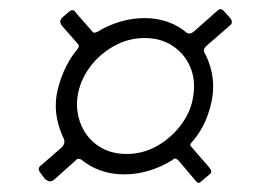

<svg xmlns="http://www.w3.org/2000/svg" viewBox="-20 -580 553 414"><path d="M248 -204Q220 -204 196.5 -212.5Q173 -221 155 -236Q151 -238 148 -237.5Q145 -237 142 -233L96 -192Q90 -188 86 -189Q82 -190 77 -194L68 -206Q64 -211 63.5 -215Q63 -219 68 -223L114 -263Q121 -271 118 -280Q108 -300 103 -324Q98 -348 102 -375Q107 -402 118 -427Q129 -452 146 -473Q152 -479 149 -484L114 -524Q110 -529 110 -533.5Q110 -538 115 -543L128 -554Q134 -559 137.5 -558Q141 -557 144 -552L180 -511Q182 -509 184.5 -509.5Q187 -510 191 -512Q214 -526 240 -533.5Q266 -541 292 -541Q319 -541 342.5 -532.5Q366 -524 383 -509Q388 -507 391 -508Q394 -509 398 -512L450 -558Q454 -561 457 -560Q460 -559 463 -556L478 -539Q480 -535 480 -532.5Q480 -530 478 -527L424 -480Q418 -474 420 -468Q431 -449 436.5 -424Q442 -399 438 -371Q434 -345 423.5 -320.5Q413 -296 396 -276Q393 -273 391 -270Q389 -267 393 -263L432 -218Q435 -214 435.5 -211Q436 -208 433 -205L413 -188Q410 -185 407 -186Q404 -187 402 -190L364 -235Q360 -238 357 -238Q354 -238 352 -235Q328 -220 301.5 -212Q275 -204 248 -204ZM253 -248Q289 -248 320 -266Q351 -284 372 -313Q393 -342 397 -375Q402 -408 390 -436Q378 -464 352.5 -481Q327 -498 292 -498Q256 -498 224.5 -480Q193 -462 172.5 -433.5Q152 -405 147 -371Q143 -339 155 -310.5Q167 -282 192.5 -265Q218 -248 253 -248Z"/></svg>

Font: Libre Franklin Thin
Style: Italic
Weight: 100
Italic angle: -8°
Designer: Pablo Impallari, Rodrigo Fuenzalida, Nhung Nguyen
Foundry: Impallari Type
Version: Version 3.000